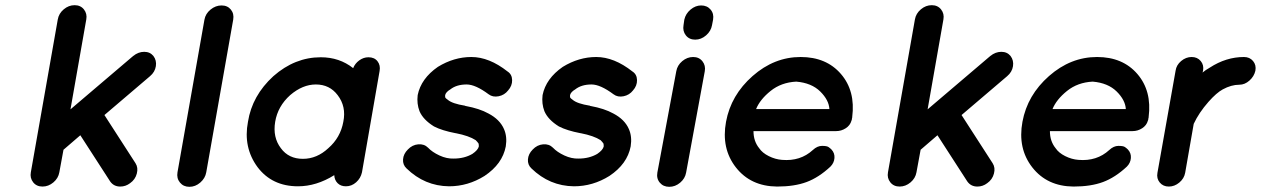

<svg xmlns="http://www.w3.org/2000/svg" viewBox="-20 -720 4866 741"><path d="M99 -55 203 -645Q207 -668 226 -684Q245 -700 268 -700Q291 -700 304 -683.5Q317 -667 313 -645L252 -298L494 -504Q514 -520 536.5 -520Q559 -520 572 -504Q585 -487 581.5 -464.5Q578 -442 559 -426L383 -276L503 -90Q514 -73 508 -50Q502 -27 482 -13Q465 0 444 0Q419 0 405 -20L290 -198L225 -142L209 -55Q205 -32 186 -16Q167 0 144 0Q121 0 108 -16.5Q95 -33 99 -55Z M769 -644Q773 -667 792.5 -683Q812 -699 835 -699Q858 -699 871 -683Q884 -667 880 -644L776 -55Q772 -32 753 -15.5Q734 1 711 1Q688 1 674.5 -15.5Q661 -32 665 -55Z M1130 -1Q1030 -1 974 -75Q918 -151 937 -250Q953 -351 1035 -426Q1118 -499 1218 -499Q1290 -499 1343 -457Q1350 -475 1366.5 -487Q1383 -499 1402 -499Q1425 -499 1437 -483.5Q1449 -468 1445 -446L1377 -55Q1372 -32 1354.5 -16.5Q1337 -1 1315 -1Q1295 -1 1283 -13Q1271 -25 1270 -44Q1201 -1 1130 -1ZM1100 -353Q1052 -310 1042 -250Q1032 -190 1064 -148Q1094 -107 1149 -107Q1203 -107 1247 -148Q1294 -189 1305 -250Q1317 -309 1283 -353Q1252 -394 1199 -394Q1148 -394 1100 -353Z M1549 -70Q1534 -84 1535.5 -105Q1537 -126 1554 -143Q1571 -161 1594 -163Q1617 -165 1632 -150Q1648 -133 1676 -120Q1704 -107 1731 -108Q1772 -108 1803 -126Q1825 -141 1828 -155Q1828 -162 1827 -166Q1823 -172 1816 -179Q1790 -196 1739 -206H1738Q1686 -216 1655 -232Q1613 -258 1599 -291Q1588 -320 1592 -353Q1605 -417 1670 -462Q1732 -500 1799 -500Q1868 -500 1939 -444Q1956 -433 1956.5 -411Q1957 -389 1941 -371Q1927 -353 1904.5 -348.5Q1882 -344 1866 -356Q1815 -394 1781 -394Q1742 -394 1718 -375Q1701 -365 1698 -353V-345Q1700 -340 1708 -335Q1725 -320 1775 -312L1776 -311H1777Q1831 -301 1865 -282Q1909 -259 1925 -222Q1938 -193 1932 -155Q1919 -87 1850 -41Q1786 -1 1713 -1Q1619 -2 1549 -70Z M2031 -70Q2016 -84 2017.5 -105Q2019 -126 2036 -143Q2053 -161 2076 -163Q2099 -165 2114 -150Q2130 -133 2158 -120Q2186 -107 2213 -108Q2254 -108 2285 -126Q2307 -141 2310 -155Q2310 -162 2309 -166Q2305 -172 2298 -179Q2272 -196 2221 -206H2220Q2168 -216 2137 -232Q2095 -258 2081 -291Q2070 -320 2074 -353Q2087 -417 2152 -462Q2214 -500 2281 -500Q2350 -500 2421 -444Q2438 -433 2438.5 -411Q2439 -389 2423 -371Q2409 -353 2386.5 -348.5Q2364 -344 2348 -356Q2297 -394 2263 -394Q2224 -394 2200 -375Q2183 -365 2180 -353V-345Q2182 -340 2190 -335Q2207 -320 2257 -312L2258 -311H2259Q2313 -301 2347 -282Q2391 -259 2407 -222Q2420 -193 2414 -155Q2401 -87 2332 -41Q2268 -1 2195 -1Q2101 -2 2031 -70Z M2517 -54 2590 -445Q2594 -468 2613 -484Q2632 -500 2655 -500Q2678 -500 2691 -483.5Q2704 -467 2700 -445L2628 -54Q2624 -31 2605 -15Q2586 1 2563 1Q2540 1 2526.5 -15Q2513 -31 2517 -54ZM2728 -623Q2724 -600 2705 -583.5Q2686 -567 2663 -567Q2640 -567 2627 -583.5Q2614 -600 2618 -623L2621 -644Q2626 -667 2645 -683Q2664 -699 2686 -699Q2709 -699 2722.5 -683Q2736 -667 2732 -644Z M2979 0Q2877 -1 2820 -74Q2763 -147 2782 -250Q2801 -353 2884.5 -426.5Q2968 -500 3070 -500Q3169 -500 3225.5 -434.5Q3282 -369 3269 -268Q3269 -264 3268 -263Q3268 -258 3266 -254Q3261 -236 3244 -225Q3227 -214 3207 -214H2888Q2888 -175 2910 -148Q2922 -130 2947 -117.5Q2972 -105 2998 -103Q3069 -97 3117 -141Q3134 -157 3152.5 -157Q3171 -157 3177.5 -152.5Q3184 -148 3189 -143Q3202 -129 3200.5 -110Q3199 -91 3185 -77Q3140 -35 3093 -17.5Q3046 0 2979 0ZM3053 -405Q2995 -402 2954 -369Q2913 -336 2898 -299H3181Q3179 -334 3145.5 -367Q3112 -400 3053 -405Z M3407 -55 3511 -645Q3515 -668 3534 -684Q3553 -700 3576 -700Q3599 -700 3612 -683.5Q3625 -667 3621 -645L3560 -298L3802 -504Q3822 -520 3844.5 -520Q3867 -520 3880 -504Q3893 -487 3889.5 -464.5Q3886 -442 3867 -426L3691 -276L3811 -90Q3822 -73 3816 -50Q3810 -27 3790 -13Q3773 0 3752 0Q3727 0 3713 -20L3598 -198L3533 -142L3517 -55Q3513 -32 3494 -16Q3475 0 3452 0Q3429 0 3416 -16.5Q3403 -33 3407 -55Z M4123 0Q4021 -1 3964 -74Q3907 -147 3926 -250Q3945 -353 4028.5 -426.5Q4112 -500 4214 -500Q4313 -500 4369.5 -434.5Q4426 -369 4413 -268Q4413 -264 4412 -263Q4412 -258 4410 -254Q4405 -236 4388 -225Q4371 -214 4351 -214H4032Q4032 -175 4054 -148Q4066 -130 4091 -117.5Q4116 -105 4142 -103Q4213 -97 4261 -141Q4278 -157 4296.5 -157Q4315 -157 4321.5 -152.5Q4328 -148 4333 -143Q4346 -129 4344.5 -110Q4343 -91 4329 -77Q4284 -35 4237 -17.5Q4190 0 4123 0ZM4197 -405Q4139 -402 4098 -369Q4057 -336 4042 -299H4325Q4323 -334 4289.5 -367Q4256 -400 4197 -405Z M4623 -447 4621 -440Q4633 -450 4649 -459Q4712 -500 4781 -500Q4803 -500 4816 -484.5Q4829 -469 4825 -447Q4820 -425 4802 -409Q4784 -393 4763 -393Q4732 -393 4699 -375Q4675 -362 4644 -327Q4607 -285 4587 -242L4554 -53Q4550 -31 4531.5 -15.5Q4513 0 4491 0Q4469 0 4456 -15.5Q4443 -31 4447 -53L4517 -447Q4520 -469 4538.5 -484.5Q4557 -500 4579 -500Q4601 -500 4614 -484.5Q4627 -469 4623 -447Z"/></svg>

Font: Quicksand
Style: Bold Italic
Weight: 700
Italic angle: -12°
Designer: Andrew Paglinawan
Foundry: Andrew Paglinawan
Version: 1.002